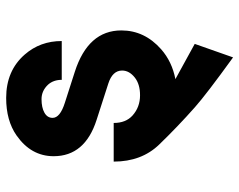

<svg xmlns="http://www.w3.org/2000/svg" viewBox="-97 -490 780 626"><g transform="rotate(-90 293.0 -177.0)"><path d="M79.1 -196.3Q79.1 -196.3 205.1 -196.3Q205.1 -156.7 229.5 -134.8Q256.8 -110.4 295.4 -110.4Q331.5 -110.4 353 -127.4Q376 -145.5 376 -168.9Q376 -200.2 333.5 -213.9L215.3 -252Q96.7 -290 96.7 -392.1Q96.7 -465.8 164.6 -513.2Q212.9 -546.9 286.6 -546.9Q375.5 -546.9 428.2 -486.3Q472.2 -436 472.2 -365.7H345.7Q345.7 -392.6 330.1 -410.2Q310.1 -431.6 282.7 -431.6Q255.4 -431.6 238.5 -422.1Q221.7 -412.6 221.7 -395.5Q221.7 -371.1 271 -355.5L371.6 -323.2Q506.8 -279.8 506.8 -171.4Q506.8 -95.7 445.3 -41.5Q405.3 -6.3 348.1 4.9L462.9 67.9L418.9 192.9Q297.4 105 256.3 68.4Q193.4 12.7 134.8 -47.9Q79.1 -105.5 79.1 -196.3Z"/></g></svg>

Font: Consola Mono
Style: Bold
Weight: 700
Monospace: yes
Designer: Wojciech Kalinowski "wmk69" (wmk69@o2.pl)
Foundry: Wojciech Kalinowski "wmk69" (wmk69@o2.pl)
Version: Version 2.1.0